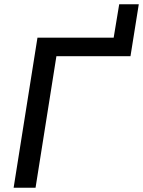

<svg xmlns="http://www.w3.org/2000/svg" viewBox="-20 -882 672 902"><path d="M44 0 156 -705H514L540 -862H632L593 -618H245L147 0Z"/></svg>

Font: Nunito Sans 12pt SemiBold
Style: Italic
Weight: 600
Italic angle: -9°
Designer: Vernon Adams
Foundry: Vernon Adams
Version: Version 3.101;gftools[0.9.27]